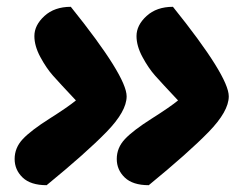

<svg xmlns="http://www.w3.org/2000/svg" viewBox="-20 -580 721 564"><path d="M188 -560Q352 -356 352 -297Q352 -253 292.5 -192Q233 -131 117 -36Q70 -36 46.5 -58.5Q23 -81 23 -113Q23 -146 47 -171.5Q71 -197 125.5 -231.5Q180 -266 203 -285Q155 -336 135.5 -358Q116 -380 98.5 -412.5Q81 -445 81 -474Q81 -506 110.5 -533Q140 -560 188 -560ZM488 -560Q652 -356 652 -297Q652 -253 592.5 -192Q533 -131 417 -36Q370 -36 346.5 -58.5Q323 -81 323 -113Q323 -146 347 -171.5Q371 -197 425.5 -231.5Q480 -266 503 -285Q455 -336 435.5 -358Q416 -380 398.5 -412.5Q381 -445 381 -474Q381 -506 410.5 -533Q440 -560 488 -560Z"/></svg>

Font: Lemonada
Style: Bold
Weight: 700
Designer: Mohamed Gaber (Arabic), Eduardo Tunni (Latin)
Foundry: Kief Type Foundry
Version: Version 4.004